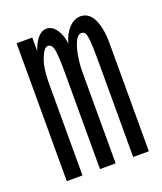

<svg xmlns="http://www.w3.org/2000/svg" viewBox="-96 -533 505 598"><g transform="rotate(-20 156.5 -234.0)"><path d="M24 0V-457H76V-412Q84 -437 97 -452.5Q110 -468 127 -468Q145 -468 158.5 -449Q172 -430 175 -401Q183 -431 200.5 -449.5Q218 -468 239 -468Q268 -468 282.5 -436Q297 -404 296 -351V0H244V-324Q244 -366 242 -386Q240 -406 236 -412Q232 -418 224 -418Q212 -418 203.5 -400Q195 -382 190.5 -355Q186 -328 186 -302V0H134V-318Q134 -375 130 -395.5Q126 -416 112 -416Q100 -416 88 -386Q76 -356 76 -305V0Z"/></g></svg>

Font: Inconsolata ExtraCondensed Thin
Style: Regular
Weight: 100
Width: 2
Monospace: yes
Designer: Raph Levien, Cyreal, Brenton Simpson
Foundry: Raph Levien, Cyreal, Google
Version: Version 3.100; ttfautohint (v1.8.4.7-5d5b)